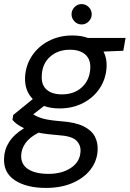

<svg xmlns="http://www.w3.org/2000/svg" viewBox="-49 -690 636 942"><path d="M243 -158Q201 -158 167 -170L114 -129Q134 -116 162.5 -108Q191 -100 252 -95Q322 -90 361.5 -70Q401 -50 416.5 -20Q432 10 430 46Q428 98 396.5 140Q365 182 308.5 207Q252 232 177 232Q81 232 24 194.5Q-33 157 -29 86Q-28 44 -4 6.5Q20 -31 69 -61Q50 -70 36 -80Q22 -90 12 -102L16 -126L112 -204Q71 -245 74 -312Q77 -369 107.5 -415.5Q138 -462 190 -489Q242 -516 306 -516Q349 -516 382 -504H567L556 -441L459 -437Q476 -404 474 -362Q471 -304 441 -258Q411 -212 359.5 -185Q308 -158 243 -158ZM255 -227Q315 -227 353 -262Q391 -297 394 -355Q396 -399 369.5 -422.5Q343 -446 294 -446Q235 -446 196.5 -411.5Q158 -377 156 -319Q153 -274 179.5 -250.5Q206 -227 255 -227ZM55 72Q53 116 88.5 139.5Q124 163 189 163Q256 163 300 133Q344 103 346 53Q348 22 325.5 -0.5Q303 -23 235 -27Q181 -31 140 -39Q97 -17 76.5 11.5Q56 40 55 72ZM351 -570Q331 -570 316.5 -585Q302 -600 302 -620Q302 -640 316.5 -655Q331 -670 351 -670Q372 -670 386.5 -655Q401 -640 401 -620Q401 -600 386.5 -585Q372 -570 351 -570Z"/></svg>

Font: DM Sans Italic
Style: Regular
Weight: 400
Italic angle: -10°
Designer: Colophon Foundry, Jonny Pinhorn
Foundry: Colophon Foundry
Version: Version 4.004; ttfautohint (v1.8.4.7-5d5b)